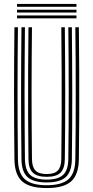

<svg xmlns="http://www.w3.org/2000/svg" viewBox="-20 -937 468 964"><path d="M214.5 7.2Q128.8 7.2 91.1 -26.4Q53.5 -60 52.5 -137Q51.5 -217.8 51 -299.9Q50.5 -382 50.5 -465.1Q50.5 -548.2 51 -632Q51.5 -715.8 52.5 -800H70Q69.2 -720.8 68.6 -638.8Q68 -556.8 68 -473.2Q68 -389.8 68.5 -305.5Q69 -221.2 70 -137.2Q71 -67 104.9 -37Q138.8 -7 214.5 -7Q289.8 -7 323.6 -36.9Q357.5 -66.8 358.2 -137.2Q359.5 -219.2 359.9 -301.8Q360.2 -384.2 360.2 -467.2Q360.2 -550.2 359.8 -633.6Q359.2 -717 358.2 -800H376Q377.2 -689.2 377.8 -579Q378.2 -468.8 377.9 -358.5Q377.5 -248.2 376 -137Q374.8 -60 337.2 -26.4Q299.8 7.2 214.5 7.2ZM214.5 -21Q147.5 -21 118 -48.1Q88.5 -75.2 87.8 -137.5Q86.8 -220.5 86.2 -303.1Q85.8 -385.8 85.8 -468.4Q85.8 -551 86.4 -633.9Q87 -716.8 87.8 -800H105.2Q104.5 -720 103.9 -637.8Q103.2 -555.5 103.2 -472.1Q103.2 -388.8 103.8 -305Q104.2 -221.2 105.2 -137.8Q106.2 -82.5 131.6 -58.9Q157 -35.2 214.5 -35.2Q271.5 -35.2 296.9 -58.9Q322.2 -82.5 323 -137.8Q324.2 -219.5 324.6 -302.1Q325 -384.8 325 -467.6Q325 -550.5 324.5 -633.6Q324 -716.8 323 -800H340.8Q341.5 -716.5 342.1 -633.9Q342.8 -551.2 342.8 -468.8Q342.8 -386.2 342.4 -303.6Q342 -221 340.8 -137.5Q339.8 -75.2 310.4 -48.1Q281 -21 214.5 -21ZM214.5 -49.2Q166.5 -49.2 145 -69.8Q123.5 -90.2 123 -138Q121.5 -248.5 121.1 -358.5Q120.8 -468.5 121.2 -578.8Q121.8 -689 123 -800H140.5Q139.8 -720.5 139.1 -638.4Q138.5 -556.2 138.5 -472.8Q138.5 -389.2 139 -305.2Q139.5 -221.2 140.5 -138.2Q141 -98.8 157.9 -81Q174.8 -63.2 214.5 -63.2Q253.8 -63.2 270.5 -81Q287.2 -98.8 287.8 -138.2Q289.2 -248.2 289.6 -358.2Q290 -468.2 289.5 -578.8Q289 -689.2 287.8 -800H305.5Q306.2 -716.5 306.9 -633.8Q307.5 -551 307.5 -468.6Q307.5 -386.2 307.1 -303.8Q306.8 -221.2 305.5 -138Q304.8 -90 283.4 -69.6Q262 -49.2 214.5 -49.2ZM65.5 -902.8V-917.2H364V-902.8ZM65.5 -845V-859.5H364V-845ZM65.5 -874V-888.2H364V-874Z"/></svg>

Font: Big Shoulders Inline Text Thin Medium
Style: Regular
Weight: 500
Version: Version 2.002